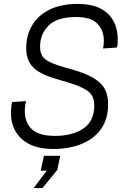

<svg xmlns="http://www.w3.org/2000/svg" viewBox="-20 -746 640 982"><path d="M252 16Q149 16 92.5 -34Q36 -84 36 -169Q36 -200 42 -224L113 -229Q111 -222 109 -207Q107 -192 107 -177Q107 -119 143 -85Q179 -51 262 -51Q350 -51 406 -88.5Q462 -126 462 -207Q462 -237 450 -258Q438 -279 401 -297Q364 -315 289 -336Q226 -353 188 -373.5Q150 -394 132 -424Q114 -454 114 -500Q114 -565 144 -616Q174 -667 233 -696.5Q292 -726 378 -726Q478 -726 530 -677.5Q582 -629 582 -545Q582 -534 581.5 -522.5Q581 -511 578 -503L507 -498Q511 -514 511 -539Q511 -590 478.5 -624.5Q446 -659 369 -659Q273 -659 229 -615.5Q185 -572 185 -507Q185 -477 197 -458.5Q209 -440 241.5 -425.5Q274 -411 337 -394Q414 -373 456.5 -348Q499 -323 516 -290.5Q533 -258 533 -214Q533 -137 496.5 -86Q460 -35 396.5 -9.5Q333 16 252 16ZM152 216 219 127H188L205 51H288L273 123L197 216Z"/></svg>

Font: Geist Mono Light
Style: Italic
Weight: 300
Italic angle: -12°
Monospace: yes
Designer: Basement.studio, Andrés Briganti, Mateo Zaragoza
Foundry: Basement.studio, Vercel, Andrés Briganti, Guido Ferreyra, Mateo Zaragoza
Version: Version 1.500; ttfautohint (v1.8.4.7-5d5b)